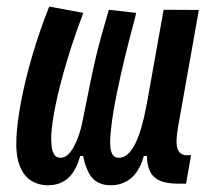

<svg xmlns="http://www.w3.org/2000/svg" viewBox="-20 -547 626 577"><path d="M124 9.8Q95.7 9.8 73.2 -4.4Q50.8 -18.6 38.8 -50Q26.9 -81.5 29.3 -133.3Q31.7 -180.7 43.7 -243.7Q55.7 -306.6 76.9 -379.4Q98.1 -452.1 127.9 -527.3L230.5 -508.3Q202.1 -434.1 180.7 -362.3Q159.2 -290.5 147 -231.2Q134.8 -171.9 133.8 -133.8Q133.8 -123.5 135 -109.1Q136.2 -94.7 142.3 -83.7Q148.4 -72.8 161.6 -72.8Q173.3 -72.8 183.3 -81.5Q193.4 -90.3 201.9 -106Q210.4 -121.6 217.3 -141.8Q224.1 -162.1 228.5 -185.1Q242.2 -253.9 251.2 -297.9Q260.3 -341.8 267.8 -373.8Q275.4 -405.8 284.4 -438.5Q293.5 -471.2 307.1 -517.6L389.2 -508.3Q387.2 -498 377.2 -460.7Q367.2 -423.3 354.5 -371.3Q341.8 -319.3 330.6 -263.9Q319.3 -208.5 314 -162.1Q311 -137.2 311 -120.1Q311 -103 314 -92.5Q316.9 -82 322.8 -77.4Q328.6 -72.8 337.4 -72.8Q364.7 -72.8 385.7 -113.8Q406.7 -154.8 421.9 -238.8L471.7 -517.6L577.6 -517.1L515.1 -165.5Q506.8 -118.7 513.7 -99.6Q520.5 -80.6 541.5 -80.6H554.2L539.1 4.9H514.6Q492.2 4.9 472.9 0.2Q453.6 -4.4 440.4 -18.1Q427.2 -31.7 423.1 -57.6Q418.9 -83.5 426.3 -126L463.4 -78.1H370.1L418 -118.2Q414.6 -73.2 399.7 -44.9Q384.8 -16.6 362.5 -3.4Q340.3 9.8 314 9.8Q266.6 9.8 247.6 -26.1Q228.5 -62 226.1 -110.4L271 -78.1H193.8L228.5 -118.2Q222.7 -73.2 208.7 -44.9Q194.8 -16.6 173.6 -3.4Q152.3 9.8 124 9.8Z"/></svg>

Font: Cascadia Code PL
Style: Italic
Weight: 400
Italic angle: -10°
Monospace: yes
Designer: Aaron Bell
Foundry: Saja Typeworks
Version: Version 2404.023